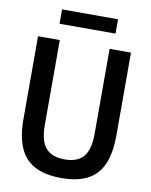

<svg xmlns="http://www.w3.org/2000/svg" viewBox="-98 -981 833 1061"><g transform="rotate(10 318.5 -450.0)"><path d="M320 9.5Q231 9.5 172.8 -20.2Q114.5 -50 86.2 -113.2Q58 -176.5 58 -276.5V-740H180V-262.5Q180 -174 214.5 -134.5Q249 -95 320 -95Q391.5 -95 425.5 -134.5Q459.5 -174 459.5 -262.5V-740H579.5V-276.5Q579.5 -176.5 551.8 -113.2Q524 -50 466.5 -20.2Q409 9.5 320 9.5ZM163 -828.5V-909H477V-828.5Z"/></g></svg>

Font: Encode Sans SC Condensed SemiBold
Style: Regular
Weight: 600
Width: 3
Designer: Multiple Designers
Foundry: Impallari Type
Version: Version 3.002